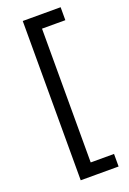

<svg xmlns="http://www.w3.org/2000/svg" viewBox="-153 -732 608 905"><g transform="rotate(-20 151.0 -279.5)"><path d="M87 120V-664H160V120ZM87 120V57H277V120ZM87 -614V-679H277V-614Z"/></g></svg>

Font: Bricolage Grotesque Light
Style: Regular
Weight: 300
Designer: Mathieu Triay
Foundry: Atelier Triay
Version: Version 1.000;gftools[0.9.30]